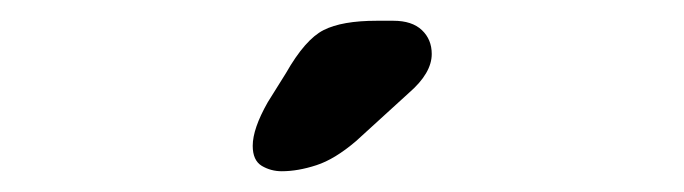

<svg xmlns="http://www.w3.org/2000/svg" viewBox="-20 -704 659 185"><path d="M251.5 -539Q241 -539 232.2 -544.2Q223.5 -549.5 223.5 -563.5Q223.5 -580 238 -605.5L255.5 -633.5Q274 -666 291.8 -675Q309.5 -684 343 -684H359Q377 -684 386.5 -675Q396 -666 396 -652Q396 -633.5 374 -614.5L323 -568Q302.5 -550.5 284.8 -544.8Q267 -539 251.5 -539Z"/></svg>

Font: Sono ExtraLight Monospace
Style: Bold
Weight: 700
Version: Version 2.112